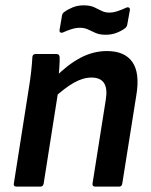

<svg xmlns="http://www.w3.org/2000/svg" viewBox="-20 -692 561 712"><path d="M333.3 0Q321.7 0 323.1 -11.1L372.3 -322.4Q385.8 -404.4 319.4 -404.4Q288.1 -404.4 254.7 -385.6Q221.2 -366.9 176.8 -326.3L182.2 -403.4Q230.3 -452.1 277.9 -477.4Q325.5 -502.7 376.5 -502.7Q442.5 -502.7 471 -461.8Q499.4 -420.9 485.4 -337.9L433.4 -11.1Q431.7 0 422 0ZM41.4 0Q29.3 0 31.3 -11.1L87.3 -367.1Q92.3 -396.5 95.6 -427.4Q99 -458.4 100 -479.9Q100.7 -491.7 112.4 -491.7H189.4Q200.2 -491.7 201.2 -480.5Q201.5 -465.1 199.9 -439.5Q198.3 -413.9 195.6 -393.9L197.1 -361.2L141.9 -11.1Q139.5 0 130.1 0ZM371.8 -563.1Q349.1 -563.1 334.2 -569.9Q319.3 -576.6 306.2 -582.8Q293.2 -589 276.5 -589Q261.6 -589 245.1 -583.9Q228.6 -578.7 214.1 -571.9Q207.3 -569.2 203.6 -571.9Q199.9 -574.6 200.9 -581.3L209.4 -631.2Q210.4 -642.3 218.1 -647.4Q231.3 -657.2 249.7 -664.7Q268.1 -672.2 290 -672.2Q313.7 -672.2 328.6 -665.5Q343.5 -658.7 356.2 -652Q368.9 -645.3 385.3 -645.3Q400.6 -645.3 417 -651Q433.5 -656.6 447.7 -663.4Q454.8 -666.5 458.8 -663.3Q462.9 -660.1 461.5 -653.7L452.4 -603.4Q451.4 -593 443.7 -587.3Q431.5 -577.8 412.8 -570.5Q394.1 -563.1 371.8 -563.1Z"/></svg>

Font: Sofia Sans Semi Condensed
Style: Italic
Weight: 400
Italic angle: -9°
Designer: Botio Nikoltchev, Ani Petrova
Foundry: lettersoup
Version: Version 4.101